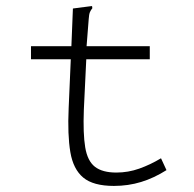

<svg xmlns="http://www.w3.org/2000/svg" viewBox="-20 -604 640 632"><path d="M355 8Q287 8 254 -19.5Q221 -47 211.5 -103.5Q202 -160 206 -248L213 -409H82V-452H215L220 -576L274 -583L283 -584L284 -577Q279 -571 276 -564Q273 -557 272 -541L265 -452H473V-409H264L256 -243Q253 -164 260.5 -119Q268 -74 292.5 -55Q317 -36 363 -36Q402 -36 438.5 -49Q475 -62 510 -83L528 -44Q487 -18 444.5 -5Q402 8 355 8Z"/></svg>

Font: Inconsolata Expanded Light
Style: Regular
Weight: 300
Width: 7
Monospace: yes
Designer: Raph Levien, Cyreal, Brenton Simpson
Foundry: Raph Levien, Cyreal, Google
Version: Version 3.001; ttfautohint (v1.8.2.53-6de2)